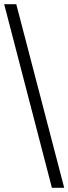

<svg xmlns="http://www.w3.org/2000/svg" viewBox="-20 -780 328 921"><path d="M229 121 0 -760H58L288 121Z"/></svg>

Font: Noto Serif Test
Style: Regular
Weight: 400
Version: Version 1.000